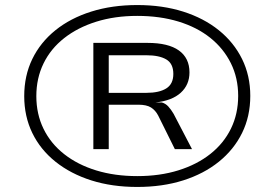

<svg xmlns="http://www.w3.org/2000/svg" viewBox="-20 -733 1053 761"><path d="M524 8Q424 8 342 -18Q260 -44 200 -92Q140 -140 108 -206Q76 -272 76 -352Q76 -433 108 -499Q140 -565 199.5 -613Q259 -661 341.5 -687Q424 -713 524 -713Q624 -713 706 -687Q788 -661 847.5 -613Q907 -565 939.5 -499Q972 -433 972 -353Q972 -272 939.5 -206Q907 -140 847.5 -92Q788 -44 706 -18Q624 8 524 8ZM524 -35Q614 -35 687.5 -58Q761 -81 814 -123Q867 -165 895.5 -223.5Q924 -282 924 -353Q924 -424 895 -482.5Q866 -541 813.5 -583Q761 -625 687.5 -647.5Q614 -670 524 -670Q435 -670 361.5 -647Q288 -624 234.5 -582Q181 -540 152.5 -481.5Q124 -423 124 -352Q124 -281 152.5 -222.5Q181 -164 234.5 -122Q288 -80 361.5 -57.5Q435 -35 524 -35ZM350 -142V-563H565Q647 -563 689 -533Q731 -503 731 -446Q731 -397 696.5 -365.5Q662 -334 597 -327H621Q636 -323 647 -311Q658 -299 668 -282L741 -142H673L607 -275Q596 -296 578.5 -307Q561 -318 528 -318H394L411 -334V-142ZM411 -365H560Q611 -365 639 -382.5Q667 -400 667 -440Q667 -481 639 -497.5Q611 -514 560 -514H411Z"/></svg>

Font: Nunito Sans 7pt Expanded Light
Style: Italic
Weight: 300
Width: 7
Italic angle: -9°
Designer: Vernon Adams
Foundry: Vernon Adams
Version: Version 3.101;gftools[0.9.27]